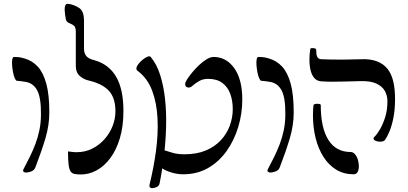

<svg xmlns="http://www.w3.org/2000/svg" viewBox="-20 -903 2140 1008"><path d="M116 3Q111 3 104.5 -1Q98 -5 104 -16Q121 -48 137 -80.5Q153 -113 166 -147.5Q179 -182 187 -220.5Q195 -259 195 -303Q196 -391 174.5 -430Q153 -469 109 -474Q99 -476 89 -477Q79 -478 68 -479Q63 -480 57.5 -492.5Q52 -505 48.5 -523.5Q45 -542 43.5 -560.5Q42 -579 44.5 -591.5Q47 -604 54 -604Q65 -604 77 -603Q89 -602 109 -596Q150 -584 178.5 -553Q207 -522 223 -464Q239 -406 239 -313Q239 -246 218.5 -177Q198 -108 166 -25Q160 -9 144 -3Q128 3 116 3Z M337 -108Q351 -107 359 -105.5Q367 -104 382 -104Q427 -104 464 -122.5Q501 -141 528.5 -172Q556 -203 571 -241Q586 -279 586 -319Q586 -389 551.5 -426.5Q517 -464 443 -481Q420 -486 399 -504Q378 -522 378 -558Q378 -589 378 -616.5Q378 -644 378 -673Q378 -702 378 -735Q378 -759 369.5 -767Q361 -775 345 -781Q334 -785 329.5 -792.5Q325 -800 322 -823Q320 -837 319.5 -850.5Q319 -864 322.5 -873.5Q326 -883 335 -883Q351 -882 367.5 -875.5Q384 -869 396 -861Q410 -851 415.5 -834Q421 -817 421 -796Q421 -763 421 -721Q421 -679 421 -647Q421 -625 432 -610Q443 -595 475 -587Q551 -566 589.5 -500.5Q628 -435 628 -320Q628 -240 609.5 -178Q591 -116 559.5 -73.5Q528 -31 488 -9Q448 13 404 13Q383 13 370 10Q357 7 350 -4Q343 -15 340 -40Q337 -65 337 -108Z M942 12Q912 12 883 3.5Q854 -5 835 -17Q816 -29 816 -38Q817 -49 818.5 -62.5Q820 -76 823 -89Q826 -102 829 -112Q832 -118 846.5 -113Q861 -108 887 -100.5Q913 -93 949 -93Q1013 -93 1060.5 -113Q1108 -133 1139.5 -167Q1171 -201 1186.5 -243.5Q1202 -286 1202 -330Q1202 -374 1189 -410Q1176 -446 1147.5 -467.5Q1119 -489 1072 -489Q1046 -489 1025.5 -477.5Q1005 -466 990 -452Q978 -441 965 -444Q952 -447 952 -463Q952 -470 962 -486Q972 -502 988.5 -522Q1005 -542 1025 -561Q1045 -580 1065 -592Q1085 -604 1101 -604Q1168 -604 1210 -545Q1252 -486 1252 -381Q1252 -307 1231 -237Q1210 -167 1170 -110.5Q1130 -54 1072.5 -21Q1015 12 942 12ZM765 67Q787 -22 799 -111.5Q811 -201 807 -281.5Q803 -362 779 -426.5Q755 -491 704 -530Q694 -536 696.5 -547Q699 -558 709 -570Q719 -582 732 -592Q745 -602 756 -606Q767 -610 772 -603Q803 -566 821 -509Q839 -452 846.5 -383Q854 -314 852 -238Q850 -162 841 -86Q832 -10 818 59Q815 74 801.5 79.5Q788 85 777 85Q771 85 767 80Q763 75 765 67Z M1399 3Q1394 3 1387.5 -1Q1381 -5 1387 -16Q1404 -48 1420 -80.5Q1436 -113 1449 -147.5Q1462 -182 1470 -220.5Q1478 -259 1478 -303Q1479 -391 1457.5 -430Q1436 -469 1392 -474Q1382 -476 1372 -477Q1362 -478 1351 -479Q1346 -480 1340.5 -492.5Q1335 -505 1331.5 -523.5Q1328 -542 1326.5 -560.5Q1325 -579 1327.5 -591.5Q1330 -604 1337 -604Q1348 -604 1360 -603Q1372 -602 1392 -596Q1433 -584 1461.5 -553Q1490 -522 1506 -464Q1522 -406 1522 -313Q1522 -246 1501.5 -177Q1481 -108 1449 -25Q1443 -9 1427 -3Q1411 3 1399 3Z M2001 -168Q1995 -161 1982.5 -159.5Q1970 -158 1958 -161.5Q1946 -165 1942 -171.5Q1938 -178 1948 -187Q1961 -200 1976 -226Q1991 -252 2002.5 -289Q2014 -326 2014 -372Q2014 -400 2001 -424.5Q1988 -449 1956.5 -464Q1925 -479 1869 -477Q1826 -476 1790.5 -475Q1755 -474 1725 -474Q1695 -474 1667 -476Q1646 -477 1632 -491.5Q1618 -506 1611.5 -530.5Q1605 -555 1604.5 -585Q1604 -615 1609 -646Q1610 -650 1617.5 -650.5Q1625 -651 1632.5 -649Q1640 -647 1640 -641Q1640 -616 1645.5 -604.5Q1651 -593 1667 -592Q1691 -591 1717 -590.5Q1743 -590 1780.5 -590Q1818 -590 1877 -592Q1925 -594 1959 -581Q1993 -568 2014 -542Q2035 -516 2044.5 -476Q2054 -436 2054 -382Q2054 -328 2045.5 -285Q2037 -242 2024.5 -212.5Q2012 -183 2001 -168ZM1837 12Q1785 12 1745.5 -12Q1706 -36 1678.5 -79Q1651 -122 1637 -178Q1623 -234 1623 -298Q1623 -323 1624 -332.5Q1625 -342 1626 -351Q1627 -356 1636.5 -357.5Q1646 -359 1655 -357.5Q1664 -356 1664 -351Q1664 -232 1704 -168.5Q1744 -105 1821 -105Q1834 -105 1844 -93Q1854 -81 1859 -64Q1864 -47 1864 -29.5Q1864 -12 1857.5 0Q1851 12 1837 12Z"/></svg>

Font: Noto Rashi Hebrew
Style: Regular
Weight: 400
Version: Version 1.006